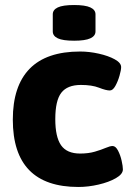

<svg xmlns="http://www.w3.org/2000/svg" viewBox="-20 -736 525 764"><path d="M292 8Q31 8 31 -260Q31 -394 98 -462.5Q165 -531 299 -531Q335 -531 373 -522.5Q411 -514 436.5 -500Q462 -486 462 -469Q462 -457 455.5 -434.5Q449 -412 439 -394Q429 -376 417 -376Q402 -376 374 -387Q346 -398 302 -398Q248 -398 224 -367Q200 -336 200 -262Q200 -191 223 -158Q246 -125 299 -125Q332 -125 357.5 -132.5Q383 -140 400.5 -147.5Q418 -155 428 -155Q440 -155 449.5 -137Q459 -119 464 -96.5Q469 -74 469 -62Q469 -43 441 -27Q413 -11 372 -1.5Q331 8 292 8ZM275 -574Q230 -574 210 -583.5Q190 -593 190 -611V-679Q190 -697 210 -706.5Q230 -716 275 -716Q319 -716 339.5 -706.5Q360 -697 360 -679V-611Q360 -593 339.5 -583.5Q319 -574 275 -574Z"/></svg>

Font: Asap ExtraBold
Style: Regular
Weight: 800
Designer: Pablo Cosgaya
Foundry: Omnibus-Type
Version: Version 3.001; ttfautohint (v1.8.4.7-5d5b)